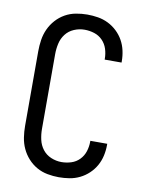

<svg xmlns="http://www.w3.org/2000/svg" viewBox="-85 -804 669 873"><g transform="rotate(10 250.0 -367.5)"><path d="M247 8Q221 8 194.5 3Q168 -2 145 -15Q122 -28 104 -48Q86 -68 75 -92Q64 -116 60 -142.5Q56 -169 56 -195V-540Q56 -566 60 -592.5Q64 -619 75 -643Q86 -667 104 -687Q122 -707 145 -720Q168 -733 194.5 -738Q221 -743 247 -743Q272 -743 296.5 -739Q321 -735 343.5 -724Q366 -713 384.5 -695.5Q403 -678 415 -656.5Q427 -635 432.5 -610.5Q438 -586 438 -561V-555H360V-559Q360 -582 353 -604Q346 -626 330 -642.5Q314 -659 292 -666Q270 -673 247 -673Q222 -673 198.5 -663Q175 -653 160 -633.5Q145 -614 139.5 -589.5Q134 -565 134 -540V-195Q134 -170 139.5 -145.5Q145 -121 160 -101.5Q175 -82 198.5 -72Q222 -62 247 -62Q270 -62 292 -69Q314 -76 330 -92.5Q346 -109 353 -131Q360 -153 360 -176V-180H438V-174Q438 -149 432.5 -124.5Q427 -100 415 -78.5Q403 -57 384.5 -39.5Q366 -22 343.5 -11Q321 0 296.5 4Q272 8 247 8Z"/></g></svg>

Font: Iosevka srxl
Style: Regular
Weight: 400
Monospace: yes
Designer: Belleve Invis
Foundry: Belleve Invis
Version: Version 33.0.1; ttfautohint (v1.8.3)